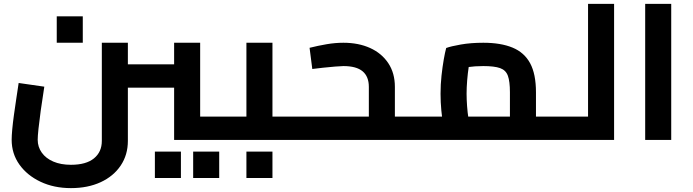

<svg xmlns="http://www.w3.org/2000/svg" viewBox="-20 -720 3564 988"><path d="M876 0V-500H1010V-70L946 -120H1129V0ZM638 -269V-389H876V-269ZM345 248Q258 248 189 215.5Q120 183 80 127Q40 71 40 -1Q40 -21 43 -54Q46 -87 51.5 -127Q57 -167 63.5 -210Q70 -253 76 -293L208 -274Q197 -205 189.5 -150Q182 -95 178 -57Q174 -19 174 -1Q174 36 195 65.5Q216 95 254.5 111.5Q293 128 345 128Q423 128 463.5 95Q504 62 504 5V-500H638V5Q638 77 601 132Q564 187 498 217.5Q432 248 345 248ZM272 -500V-636H406V-500ZM1129 0V-120Q1141 -120 1145 -104Q1149 -88 1149 -60Q1149 -32 1145 -16Q1141 0 1129 0ZM777 196V60H911V196ZM974 196V60H1108V196Z M1382 0V-120H1501V0ZM1129 0V-120H1312L1248 -70V-500H1382V0ZM1129 0Q1117 0 1113 -16Q1109 -32 1109 -60Q1109 -88 1113 -104Q1117 -120 1129 -120ZM1501 0V-120Q1513 -120 1517 -104Q1521 -88 1521 -60Q1521 -32 1517 -16Q1513 0 1501 0ZM1248 196V60H1382V196Z M2012 0V-120H2131V0ZM1587 -365 1573 -474Q1617 -485 1661 -492.5Q1705 -500 1747 -500Q1825 -500 1884.5 -473Q1944 -446 1978 -395Q2012 -344 2012 -273V0H1501V-120H1912L1878 -90V-273Q1878 -326 1846 -353Q1814 -380 1747 -380Q1735 -380 1705 -377.5Q1675 -375 1642 -371.5Q1609 -368 1587 -365ZM1501 0Q1489 0 1485 -16Q1481 -32 1481 -60Q1481 -88 1485 -104Q1489 -120 1501 -120ZM2131 0V-120Q2143 -120 2147 -104Q2151 -88 2151 -60Q2151 -32 2147 -16Q2143 0 2131 0Z M2738 0V-120H2857V0ZM2131 0V-120H2738L2604 0V-245Q2604 -301 2593.5 -330Q2583 -359 2553.5 -369.5Q2524 -380 2467 -380Q2424 -380 2385.5 -374.5Q2347 -369 2323 -361L2405 -442Q2398 -415 2392.5 -379.5Q2387 -344 2384 -307Q2381 -270 2381 -238Q2381 -208 2383.5 -174Q2386 -140 2390.5 -111.5Q2395 -83 2399 -67L2271 -32Q2266 -49 2260.5 -80Q2255 -111 2251 -152Q2247 -193 2247 -238Q2247 -286 2252 -331.5Q2257 -377 2263.5 -414Q2270 -451 2276 -473Q2300 -482 2351.5 -491Q2403 -500 2467 -500Q2557 -500 2617.5 -475Q2678 -450 2708 -394.5Q2738 -339 2738 -245V0ZM2131 0Q2119 0 2115 -16Q2111 -32 2111 -60Q2111 -88 2115 -104Q2119 -120 2131 -120ZM2857 0V-120Q2869 -120 2873 -104Q2877 -88 2877 -60Q2877 -32 2873 -16Q2869 0 2857 0Z M3006 0V-700H3140V0ZM2857 0V-120H3006V0ZM2857 0Q2845 0 2841 -16Q2837 -32 2837 -60Q2837 -88 2841 -104Q2845 -120 2857 -120Z M3300 0V-700H3434V0Z"/></svg>

Font: Titillium Web
Style: Bold
Weight: 700
Designer: Mohamed Gaber, Accademia di Belle Arti di Urbino
Foundry: Kief Type Foundry, Accademia di Belle Arti di Urbino
Version: Version 3.000